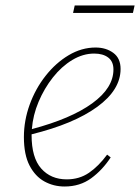

<svg xmlns="http://www.w3.org/2000/svg" viewBox="-20 -666 510 699"><path d="M323 -471Q282 -471 243 -447.5Q204 -424 172.5 -384Q141 -344 120.5 -295.5Q100 -247 96 -196Q239 -234 316 -290Q393 -346 393 -413Q393 -442 374 -456.5Q355 -471 323 -471ZM215 13Q175 13 141.5 -5.5Q108 -24 87.5 -63.5Q67 -103 67 -167Q67 -227 88 -285Q109 -343 146 -390Q183 -437 230 -465Q277 -493 328 -493Q366 -493 392.5 -473.5Q419 -454 419 -415Q419 -339 334 -277Q249 -215 95 -177V-174Q95 -92 130 -52.5Q165 -13 223 -13Q269 -13 304 -37Q339 -61 370 -103L383 -93Q353 -47 312 -17Q271 13 215 13ZM246 -619 252 -646H470L464 -619Z"/></svg>

Font: Source Serif 4 SmText ExtraLight
Style: Italic
Weight: 200
Italic angle: -12°
Designer: Frank Grießhammer
Foundry: Adobe
Version: Version 4.005;hotconv 1.1.0;makeotfexe 2.6.0